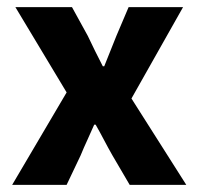

<svg xmlns="http://www.w3.org/2000/svg" viewBox="-20 -516 554 536"><path d="M14 0 166 -258 23 -496H181L225 -416Q235 -395 245.5 -373.5Q256 -352 267 -331H271Q279 -352 288 -373.5Q297 -395 305 -416L339 -496H491L347 -241L500 0H342L294 -82Q282 -103 270.5 -125Q259 -147 247 -168H243Q234 -147 224 -125.5Q214 -104 205 -82L166 0Z"/></svg>

Font: Source Sans 3
Style: Bold
Weight: 700
Designer: Paul D. Hunt
Foundry: Adobe
Version: Version 3.052;hotconv 1.1.0;makeotfexe 2.6.0